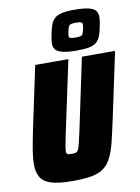

<svg xmlns="http://www.w3.org/2000/svg" viewBox="-103 -1030 807 1106"><g transform="rotate(-10 300.5 -477.0)"><path d="M230 8Q151 8 107 -5.5Q63 -19 45 -48.5Q27 -78 27 -126Q27 -160 34.5 -206Q42 -252 54 -311L134 -688H328L238 -266Q230 -226 225.5 -203Q221 -180 221 -168Q221 -158 224.5 -153.5Q228 -149 235 -148Q242 -147 253 -147Q268 -147 276.5 -149.5Q285 -152 291 -163Q297 -174 302.5 -198.5Q308 -223 318 -266L407 -688H601L521 -311Q504 -232 490.5 -176.5Q477 -121 459 -85Q441 -49 413.5 -28.5Q386 -8 342 0Q298 8 230 8ZM388 -728Q334 -728 304 -735Q274 -742 262 -756Q250 -770 250 -792Q250 -803 252 -816.5Q254 -830 257 -844Q263 -876 271 -898.5Q279 -921 294 -935Q309 -949 336 -955.5Q363 -962 408 -962Q463 -962 493 -955Q523 -948 534.5 -933.5Q546 -919 546 -896Q546 -885 544 -872.5Q542 -860 539 -844Q533 -812 525 -790Q517 -768 502 -754Q487 -740 460 -734Q433 -728 388 -728ZM391 -803Q410 -803 419 -805.5Q428 -808 432.5 -816Q437 -824 440 -839Q442 -847 443.5 -855.5Q445 -864 445 -870Q445 -879 437.5 -883Q430 -887 407 -887Q388 -887 378.5 -884.5Q369 -882 365 -874.5Q361 -867 357 -850Q356 -843 354 -834.5Q352 -826 352 -821Q352 -810 360 -806.5Q368 -803 391 -803Z"/></g></svg>

Font: Saira SemiCondensed Black
Style: Italic
Weight: 900
Width: 4
Italic angle: -12°
Designer: Hector Gatti with collaboration of the Omnibus-Type team
Foundry: Omnibus-Type
Version: Version 1.101